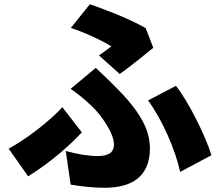

<svg xmlns="http://www.w3.org/2000/svg" viewBox="-20 -831 1040 908"><path d="M448 -569 546 -481C588 -510 677 -582 705 -605L669 -698C596 -740 491 -781 405 -811L315 -699C390 -674 464 -638 507 -612C494 -602 471 -585 448 -569ZM291 -117 314 42C365 51 424 57 475 57C596 57 689 10 689 -130C689 -224 634 -314 519 -427C492 -455 466 -478 433 -510L314 -411C351 -386 386 -356 413 -330C452 -295 519 -204 519 -148C519 -111 495 -93 441 -93C401 -93 348 -101 291 -117ZM832 -18 980 -97C950 -193 871 -351 812 -425L680 -356C746 -268 810 -121 832 -18ZM367 -205 275 -324C214 -258 109 -176 21 -128L113 3C225 -67 312 -146 367 -205Z"/></svg>

Font: Noto Sans TC Black
Style: Regular
Weight: 900
Designer: Ryoko NISHIZUKA 西塚涼子 (kana, bopomofo & ideographs); Paul D. Hunt (Latin, Greek & Cyrillic); Sandoll Communications 산돌커뮤니
Foundry: Adobe
Version: Version 2.004;hotconv 1.0.118;makeotfexe 2.5.65603